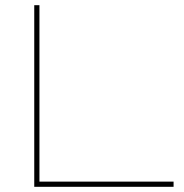

<svg xmlns="http://www.w3.org/2000/svg" viewBox="-20 -720 711 740"><path d="M112 0V-700H132V-20H649V0Z"/></svg>

Font: Georama Extended Thin
Style: Regular
Weight: 100
Width: 7
Designer: Jean-Baptiste Levee
Foundry: Production Type
Version: Version 1.000